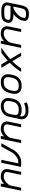

<svg xmlns="http://www.w3.org/2000/svg" viewBox="2026 -2762 748 4841"><g transform="rotate(90 2400.5 -341.0)"><path d="M433.6 -587.4Q433.6 -603 407.5 -612.5Q381.3 -622.1 338.4 -622.1H315.4Q256.3 -622.1 228 -592Q199.7 -562 183.6 -484.9L146 -304.7H162.1Q204.1 -304.7 263.9 -345.5Q323.7 -386.2 369.1 -439.2Q414.6 -492.2 421.9 -527.3L430.2 -566.4Q433.6 -578.1 433.6 -587.4ZM481.4 -183.6Q481.4 -207 453.4 -219.2Q425.3 -231.4 356 -231.4H130.9L117.2 -165.5Q114.3 -151.4 114.3 -141.6Q114.3 -73.2 247.1 -73.2H309.1Q357.4 -73.2 388.9 -78.1Q420.4 -83 437.7 -93.8Q455.1 -104.5 462.6 -116.2Q470.2 -127.9 475.6 -146.5L479 -163.6Q481.4 -174.8 481.4 -183.6ZM338.4 -695.3Q378.9 -695.3 409.9 -688Q440.9 -680.7 458.7 -669.7Q476.6 -658.7 487.8 -643.8Q499 -628.9 502.9 -615.2Q506.8 -601.6 506.8 -587.4Q506.8 -575.2 504.4 -564.5L493.2 -511.7Q483.9 -467.3 438.5 -408.9Q393.1 -350.6 332.5 -304.7H356Q554.7 -304.7 554.7 -183.6Q554.7 -168.5 550.8 -150.4L545.9 -130.9Q527.3 -57.6 468.8 -28.8Q410.2 0 309.1 0H247.1Q197.3 0 158.9 -9.5Q120.6 -19 98.9 -33.4Q77.1 -47.9 63.5 -67.6Q49.8 -87.4 45.4 -105Q41 -122.6 41 -141.6Q41 -160.2 45.4 -180.2L111.8 -499.5Q119.1 -534.7 128.4 -561.5Q137.7 -588.4 153.6 -614.5Q169.4 -640.6 190.7 -657.7Q211.9 -674.8 243.7 -685.1Q275.4 -695.3 315.4 -695.3Z M718.8 -171.9Q715.3 -155.3 715.3 -139.6Q715.3 -127.4 717.5 -117.2Q719.7 -106.9 727.1 -96.2Q734.4 -85.4 746.6 -77.9Q758.8 -70.3 780 -65.7Q801.3 -61 830.1 -61H843.3Q874.5 -61 911.6 -79.8Q948.7 -98.6 978.5 -125.2Q1008.3 -151.9 1030 -181.4Q1051.8 -210.9 1056.2 -232.4L1111.8 -499.5H1186.5L1079.6 13.2H1004.9L1022 -69.3Q928.7 13.2 843.3 13.2H830.1Q735.8 13.2 689 -29.1Q642.1 -71.3 642.1 -139.6Q642.1 -162.1 647.5 -186.5L711.9 -499.5H786.6Z M1181.2 0 1309.1 -91.8Q1391.6 -150.9 1470.2 -224.1L1306.2 -499.5H1390.6L1523.9 -276.9Q1616.2 -369.6 1670.9 -450.2L1704.6 -499.5H1793L1731.4 -409.2Q1666.5 -314.5 1562.5 -211.9L1688.5 0H1604L1508.3 -160.2Q1428.2 -87.4 1352.1 -32.2L1306.2 0Z M2157.7 -438.5H2129.9Q2049.3 -438.5 2002.2 -392.1Q1955.1 -345.7 1938.5 -266.6L1930.7 -227.5Q1924.3 -197.3 1924.3 -168.9Q1924.3 -114.7 1951.7 -87.9Q1979 -61 2037.1 -61H2062Q2145 -61 2193.4 -109.9Q2241.7 -158.7 2258.8 -241.7L2267.1 -281.7Q2272.9 -311.5 2272.9 -335.9Q2272.9 -385.3 2246.6 -411.9Q2220.2 -438.5 2157.7 -438.5ZM2346.2 -335.9Q2346.2 -305.2 2338.4 -267.1L2330.1 -227.1Q2307.6 -119.1 2240 -53.5Q2172.4 12.2 2062 12.2H2037.1Q1949.7 12.2 1900.4 -35.2Q1851.1 -82.5 1851.1 -168.9Q1851.1 -203.1 1859.4 -242.2L1867.2 -281.2Q1881.3 -349.1 1914.1 -399.9Q1946.8 -450.7 2002.2 -481.2Q2057.6 -511.7 2129.9 -511.7H2157.7Q2206.1 -511.7 2243.2 -498Q2280.3 -484.4 2302.2 -460.2Q2324.2 -436 2335.2 -404.8Q2346.2 -373.5 2346.2 -335.9Z M2738.8 -512.2H2751.5Q2856.9 -512.2 2906.7 -469.2L2910.6 -486.3Q2913.6 -501 2913.6 -514.6Q2913.6 -542 2901.6 -561.8Q2889.6 -581.5 2869.6 -591.6Q2849.6 -601.6 2829.1 -606Q2808.6 -610.4 2786.1 -610.4H2774.9Q2708 -610.4 2673.3 -602.8Q2638.7 -595.2 2586.4 -572.8L2557.1 -640.1Q2616.2 -665.5 2657 -674.6Q2697.8 -683.6 2774.9 -683.6H2788.1Q2882.3 -683.6 2934.6 -635.5Q2986.8 -587.4 2986.8 -514.6Q2986.8 -496.1 2981.9 -471.7L2925.8 -201.2Q2905.3 -102.5 2835.2 -45.2Q2765.1 12.2 2658.7 12.2H2645.5Q2558.6 12.2 2504.2 -39.3Q2449.7 -90.8 2449.7 -170.4Q2449.7 -189.9 2454.6 -215.8L2471.7 -298.8Q2492.2 -397 2562.3 -454.6Q2632.3 -512.2 2738.8 -512.2ZM2543 -284.2 2525.9 -201.2Q2522.9 -188.5 2522.9 -170.4Q2522.9 -121.1 2556.2 -91.1Q2589.4 -61 2645.5 -61H2658.7Q2741.2 -61 2790.3 -102.8Q2839.4 -144.5 2854.5 -215.8L2872.6 -305.2Q2878.4 -335.4 2878.4 -357.4Q2878.4 -371.6 2876.5 -381.3Q2874.5 -391.1 2867.2 -402.8Q2859.9 -414.6 2846.7 -421.9Q2833.5 -429.2 2809.3 -434.1Q2785.2 -439 2751.5 -439H2738.8Q2656.7 -439 2607.2 -396.7Q2557.6 -354.5 2543 -284.2Z M3119.1 -171.9Q3115.7 -155.3 3115.7 -139.6Q3115.7 -127.4 3117.9 -117.2Q3120.1 -106.9 3127.4 -96.2Q3134.8 -85.4 3147 -77.9Q3159.2 -70.3 3180.4 -65.7Q3201.7 -61 3230.5 -61H3243.7Q3274.9 -61 3312 -79.8Q3349.1 -98.6 3378.9 -125.2Q3408.7 -151.9 3430.4 -181.4Q3452.1 -210.9 3456.5 -232.4L3512.2 -499.5H3586.9L3480 13.2H3405.3L3422.4 -69.3Q3329.1 13.2 3243.7 13.2H3230.5Q3136.2 13.2 3089.4 -29.1Q3042.5 -71.3 3042.5 -139.6Q3042.5 -162.1 3047.9 -186.5L3112.3 -499.5H3187Z M3764.2 -313Q3780.8 -342.8 3811.8 -375.2Q3842.8 -407.7 3880.4 -435.5Q3918 -463.4 3962.2 -481.4Q4006.3 -499.5 4044.4 -499.5H4187.5L4083.5 0H4008.3L4097.7 -426.3H4044.4Q3992.2 -426.3 3924.1 -376Q3856 -325.7 3828.6 -276.9L3674.3 0H3589.8Z M4319.3 -171.9Q4315.9 -155.3 4315.9 -139.6Q4315.9 -127.4 4318.1 -117.2Q4320.3 -106.9 4327.6 -96.2Q4335 -85.4 4347.2 -77.9Q4359.4 -70.3 4380.6 -65.7Q4401.9 -61 4430.7 -61H4443.8Q4475.1 -61 4512.2 -79.8Q4549.3 -98.6 4579.1 -125.2Q4608.9 -151.9 4630.6 -181.4Q4652.3 -210.9 4656.7 -232.4L4712.4 -499.5H4787.1L4680.2 13.2H4605.5L4622.6 -69.3Q4529.3 13.2 4443.8 13.2H4430.7Q4336.4 13.2 4289.6 -29.1Q4242.7 -71.3 4242.7 -139.6Q4242.7 -162.1 4248 -186.5L4312.5 -499.5H4387.2Z"/></g></svg>

Font: Anka/Coder
Style: Italic
Weight: 400
Italic angle: -12°
Monospace: yes
Version: Version 001.100